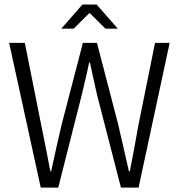

<svg xmlns="http://www.w3.org/2000/svg" viewBox="-20 -852 813 872"><path d="M165 0 21.5 -657.2H92.8L166.5 -287.6Q177.7 -234.4 188 -181.2Q198.2 -127.9 208.5 -74.2H212.4Q223.6 -127.9 235.8 -181.2Q248 -234.4 260.3 -287.6L356.4 -657.2H420.4L516.6 -287.6Q528.8 -234.9 541 -181.4Q553.2 -127.9 565.4 -74.2H569.8Q580.1 -127.9 590.1 -181.2Q600.1 -234.4 609.4 -287.6L684.1 -657.2H750.5L609.4 0H529.3L421.4 -418.5Q413.1 -457 404.8 -492.9Q396.5 -528.8 388.7 -567.4H384.8Q377 -528.8 368.2 -492.9Q359.4 -457 350.6 -418.5L244.6 0ZM258.3 -721.7 354.5 -831.5H418.9L515.1 -721.7H459L388.7 -791.5H384.8L314.5 -721.7Z"/></svg>

Font: Varta Light Light
Style: Regular
Weight: 300
Version: Version 1.004